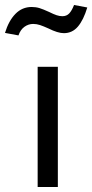

<svg xmlns="http://www.w3.org/2000/svg" viewBox="-84 -750 370 770"><path d="M148 -482H67V0H148ZM49 -654Q63 -654 76.5 -649.5Q90 -645 110 -636Q148 -617 172 -617Q206 -617 228.5 -643.5Q251 -670 266 -720L213 -730Q204 -707 193.5 -696Q183 -685 166 -685Q155 -685 143 -689Q131 -693 113 -702Q89 -713 74.5 -717.5Q60 -722 43 -722Q5 -722 -22 -694.5Q-49 -667 -64 -618L-10 -608Q-2 -631 14 -642.5Q30 -654 49 -654Z"/></svg>

Font: Geom Light
Style: Regular
Weight: 300
Version: Version 1.102